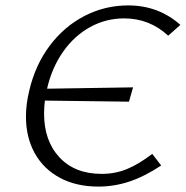

<svg xmlns="http://www.w3.org/2000/svg" viewBox="-20 -684 687 710"><path d="M154 -356 472 -361 457 -308 146 -312Q143 -288 143 -264Q143 -163 200 -102Q257 -41 356 -41Q407 -41 451 -59.5Q495 -78 543 -115L576 -72Q514 -31 458 -12.5Q402 6 344 6Q262 6 201.5 -26.5Q141 -59 108.5 -117.5Q76 -176 76 -253Q76 -299 88 -348Q110 -443 163.5 -514.5Q217 -586 292.5 -625Q368 -664 454 -664Q566 -664 647 -592L602 -552Q533 -616 439 -616Q372 -616 313.5 -584Q255 -552 213.5 -493Q172 -434 154 -356Z"/></svg>

Font: Ysabeau Infant Semilight
Style: Italic
Weight: 300
Italic angle: -12°
Designer: Christian Thalmann (Catharsis Fonts)
Version: Version 0.003